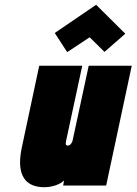

<svg xmlns="http://www.w3.org/2000/svg" viewBox="-20 -776 571 803"><path d="M504 -635 382 -756 209 -638 261 -558 355 -620 417 -559ZM248 -21 244 0H424L531 -501H351L284 -190Q283 -185 281 -181Q279 -177 276 -173.5Q273 -170 269.5 -168.5Q266 -167 263 -167Q260 -167 257.5 -169Q255 -171 255 -175Q255 -179 256 -185L324 -501H144L71 -158Q63 -119 64 -91Q65 -63 73.5 -44Q82 -25 95.5 -14Q109 -3 127 2Q145 7 164 7Q181 7 197 3.5Q213 0 226.5 -6.5Q240 -13 248 -21Z"/></svg>

Font: Advent Pro Black
Style: Italic
Weight: 900
Italic angle: -12°
Version: Version 3.000